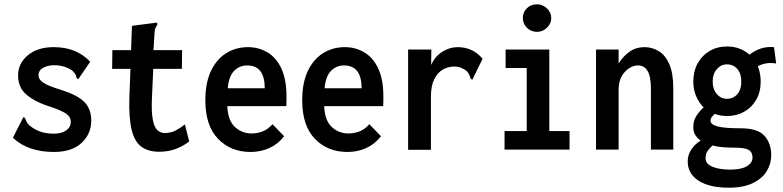

<svg xmlns="http://www.w3.org/2000/svg" viewBox="-20 -695 3640 892"><path d="M230 11Q172 11 124 -5Q76 -21 40 -55L84 -142L89 -151L96 -147Q99 -139 102.5 -131Q106 -123 117 -112Q139 -94 166 -84Q193 -74 230 -74Q267 -74 288 -89.5Q309 -105 309 -129Q309 -152 287 -167Q265 -182 214 -199Q146 -220 105 -253.5Q64 -287 64 -344Q64 -400 109 -438Q154 -476 230 -476Q336 -476 399 -408L349 -335L343 -327L336 -332Q335 -340 331.5 -347.5Q328 -355 317 -366Q299 -379 277.5 -385.5Q256 -392 233 -392Q202 -392 180.5 -380Q159 -368 159 -346Q159 -325 182.5 -310Q206 -295 262 -278Q337 -255 370.5 -222.5Q404 -190 404 -135Q404 -73 359 -31Q314 11 230 11Z M720 10Q670 10 638 -12.5Q606 -35 592 -90.5Q578 -146 581 -242L586 -375H501L502 -462H589L593 -575L701 -589L710 -590L711 -581Q707 -574 703 -566.5Q699 -559 698 -543L693 -462H826L825 -375H692L686 -243Q683 -177 689.5 -141Q696 -105 710.5 -91Q725 -77 745 -77Q774 -77 796.5 -89Q819 -101 839 -117L859 -38Q798 10 720 10Z M1144 11Q1052 11 993 -50Q934 -111 934 -229Q934 -310 960 -365Q986 -420 1031 -448Q1076 -476 1132 -476Q1182 -476 1223 -451.5Q1264 -427 1287.5 -376Q1311 -325 1311 -248Q1311 -237 1311 -224.5Q1311 -212 1310 -202H1036Q1039 -134 1072 -104.5Q1105 -75 1148 -75Q1177 -75 1201.5 -85Q1226 -95 1246 -118L1300 -62Q1271 -25 1231 -7Q1191 11 1144 11ZM1038 -285H1210Q1210 -391 1128 -391Q1093 -391 1068 -366Q1043 -341 1038 -285Z M1594 11Q1502 11 1443 -50Q1384 -111 1384 -229Q1384 -310 1410 -365Q1436 -420 1481 -448Q1526 -476 1582 -476Q1632 -476 1673 -451.5Q1714 -427 1737.5 -376Q1761 -325 1761 -248Q1761 -237 1761 -224.5Q1761 -212 1760 -202H1486Q1489 -134 1522 -104.5Q1555 -75 1598 -75Q1627 -75 1651.5 -85Q1676 -95 1696 -118L1750 -62Q1721 -25 1681 -7Q1641 11 1594 11ZM1488 -285H1660Q1660 -391 1578 -391Q1543 -391 1518 -366Q1493 -341 1488 -285Z M1876 -465H1984L1983 -393Q2000 -432 2034 -454Q2068 -476 2106 -476Q2177 -476 2222 -422L2179 -334L2175 -325L2167 -329Q2164 -337 2161 -345.5Q2158 -354 2147 -366Q2120 -386 2091 -386Q2063 -386 2038 -372Q2013 -358 1997.5 -327Q1982 -296 1982 -245V1H1876Z M2324 0V-86H2427V-379H2329V-465H2532V-86H2626V0ZM2475 -547Q2447 -547 2428 -566Q2409 -585 2409 -611Q2409 -638 2427.5 -656.5Q2446 -675 2475 -675Q2501 -675 2521 -656Q2541 -637 2541 -611Q2541 -585 2521 -566Q2501 -547 2475 -547Z M2749 0V-465H2854V-400Q2875 -434 2905 -455Q2935 -476 2974 -476Q3010 -476 3040.5 -457.5Q3071 -439 3089.5 -397Q3108 -355 3108 -284V0H3004V-283Q3004 -340 2988.5 -365.5Q2973 -391 2944 -391Q2911 -391 2882.5 -360.5Q2854 -330 2854 -277V0Z M3358 -156Q3327 -156 3300 -166Q3292 -158 3286.5 -151Q3281 -144 3281 -134Q3281 -117 3312.5 -108Q3344 -99 3421 -99Q3501 -99 3532 -63.5Q3563 -28 3563 26Q3563 65 3542.5 99.5Q3522 134 3478 155.5Q3434 177 3366 177Q3276 177 3225.5 144.5Q3175 112 3175 55Q3175 24 3192 -1Q3209 -26 3235 -42Q3219 -53 3209.5 -69Q3200 -85 3201 -108Q3201 -134 3215 -156Q3229 -178 3249 -196Q3227 -218 3214 -248.5Q3201 -279 3201 -316Q3201 -364 3221 -400.5Q3241 -437 3276.5 -458Q3312 -479 3358 -479Q3419 -479 3462 -441Q3486 -460 3514.5 -469.5Q3543 -479 3576 -476L3586 -400Q3538 -408 3501 -387Q3514 -354 3514 -316Q3514 -268 3493.5 -232Q3473 -196 3437.5 -176Q3402 -156 3358 -156ZM3357 -236Q3387 -236 3405.5 -257.5Q3424 -279 3424 -316Q3424 -353 3405.5 -374.5Q3387 -396 3357 -396Q3330 -396 3310.5 -374Q3291 -352 3291 -316Q3291 -281 3310 -258.5Q3329 -236 3357 -236ZM3258 40Q3258 67 3290.5 80Q3323 93 3373 93Q3423 93 3449.5 77.5Q3476 62 3476 37Q3476 12 3458.5 1.5Q3441 -9 3393 -9Q3366 -9 3339.5 -11Q3313 -13 3290 -19Q3276 -6 3267 7Q3258 20 3258 40Z"/></svg>

Font: Inconsolata SemiCondensed Bold
Style: Regular
Weight: 700
Width: 4
Monospace: yes
Designer: Raph Levien, Cyreal, Brenton Simpson
Foundry: Raph Levien, Cyreal, Google
Version: Version 3.001; ttfautohint (v1.8.2.53-6de2)